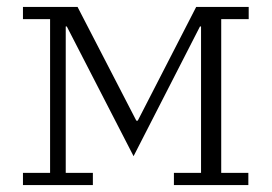

<svg xmlns="http://www.w3.org/2000/svg" viewBox="-20 -532 781 552"><path d="M46 -35H124V-477H46V-512H203L372 -185H376L544 -512H695V-477H616V-35H694V0H480V-35H558V-456H555L364 -83L172 -456H169V-35H247V0H46Z"/></svg>

Font: IBM Plex Serif Light
Style: Regular
Weight: 300
Designer: Mike Abbink, Paul van der Laan, Pieter van Rosmalen
Foundry: Bold Monday
Version: Version 3.001